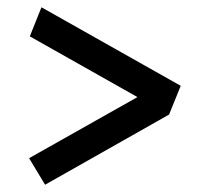

<svg xmlns="http://www.w3.org/2000/svg" viewBox="-20 -564 567 528"><path d="M477 -328 445 -249 104 -56 60 -129 358 -297 62 -464 94 -544Z"/></svg>

Font: Convergence
Style: Regular
Weight: 400
Designer: Nicolas Silva and John Vargas
Foundry: Nicolas Silva and Jonh Vargas
Version: Version 1.002